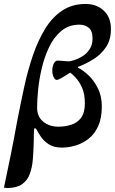

<svg xmlns="http://www.w3.org/2000/svg" viewBox="-42 -737 582 973"><path d="M-3 216 -22 214Q-4 130 13 45.5Q30 -39 45 -123Q62 -210 80.5 -295.5Q99 -381 125 -457Q151 -533 187 -591.5Q223 -650 273.5 -683.5Q324 -717 392 -717Q448 -717 484.5 -682.5Q521 -648 520 -587Q520 -535 495 -498Q470 -461 431.5 -437Q393 -413 353 -398V-394Q380 -381 408 -354Q436 -327 455 -287.5Q474 -248 474 -198Q474 -138 455.5 -97.5Q437 -57 406.5 -33.5Q376 -10 341 0.5Q306 11 273 11Q231 11 205.5 -5.5Q180 -22 165 -44.5Q150 -67 140 -86H131Q130 -69 129.5 -52.5Q129 -36 129 -20Q128 28 124.5 70Q121 112 109 144.5Q97 177 70.5 196Q44 215 -3 216ZM314 -369Q289 -353 271 -342.5Q253 -332 245 -332Q237 -332 230 -346Q223 -360 223 -380Q223 -399 230.5 -414.5Q238 -430 250 -430Q254 -430 267 -429Q280 -428 292 -427Q304 -426 305 -426Q313 -426 333 -432Q353 -438 374.5 -451Q396 -464 411.5 -486.5Q427 -509 427 -542Q427 -581 407.5 -596.5Q388 -612 361 -612Q307 -612 269 -580.5Q231 -549 207 -498.5Q183 -448 169.5 -390.5Q156 -333 151 -280Q146 -227 146 -191Q146 -146 177 -120.5Q208 -95 254 -95Q287 -95 318 -104.5Q349 -114 368.5 -139.5Q388 -165 388 -213Q388 -262 373.5 -293.5Q359 -325 341.5 -343.5Q324 -362 314 -369Z"/></svg>

Font: STIX Two Text SemiBold
Style: Italic
Weight: 600
Italic angle: -12°
Designer: Ross Mills, John Hudson & Paul Hanslow, Tiro Typeworks Ltd; with prior portions MicroPress Inc. and Coen Hoffman, Elsevi
Foundry: Tiro Typeworks Ltd
Version: Version 2.13 b171